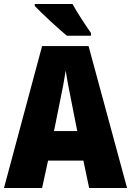

<svg xmlns="http://www.w3.org/2000/svg" viewBox="-20 -947 660 967"><path d="M345 -927H155V-917C187 -883 278 -798 317 -767H438V-781C416 -812 367 -886 345 -927ZM429 0H620L426 -715H192L0 0H192L222 -138H400ZM340 -434 369 -287H252L282 -436C293 -487 305 -551 311 -592C317 -549 330 -483 340 -434Z"/></svg>

Font: Noto Sans Devanagari UI Condensed Black
Style: Regular
Weight: 900
Width: 3
Designer: Jelle Bosma - Monotype Design Team
Foundry: Monotype Imaging Inc.
Version: Version 2.004